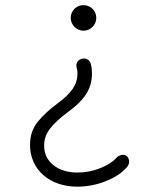

<svg xmlns="http://www.w3.org/2000/svg" viewBox="-20 -569 604 737"><path d="M251.5 -500.5C251.5 -474.6 272.5 -451.2 300.3 -451.2C327.6 -451.2 349.6 -473.1 349.6 -500.5C349.6 -528.3 327.1 -549.3 300.3 -549.3C272.9 -549.3 251.5 -527.3 251.5 -500.5ZM470.7 34.7C461.4 21 441.9 23.4 428.7 34.7C414.1 51.8 392.6 65.4 364.3 76.7C335.9 87.9 307.1 93.3 277.8 93.3C240.2 93.3 209.5 84 185.5 65.4C161.6 46.4 149.4 21 149.4 -10.7C149.4 -34.7 157.2 -56.2 172.4 -75.7C187.5 -95.2 210.9 -117.2 243.7 -141.1C299.8 -182.6 333 -224.1 333 -286.6C333 -300.3 331.5 -312.5 328.6 -323.7C324.7 -337.4 313.5 -347.2 295.4 -343.8C282.2 -341.3 269.5 -328.1 273.9 -311C276.4 -303.2 277.3 -294.9 277.3 -286.6C277.3 -243.7 253.4 -210.9 202.6 -173.3C169.9 -149.4 144 -125 124.5 -101.1C105 -76.7 95.2 -47.4 95.2 -13.2C95.2 83.5 171.9 147.5 275.9 147.5C312.5 147.5 347.7 141.1 382.3 127.9C416.5 114.7 442.9 98.6 460.9 79.1C472.7 69.3 481.9 52.2 470.7 34.7Z"/></svg>

Font: Mikhak Light
Style: Regular
Weight: 300
Designer: Amin Abedi
Version: Version 3.2